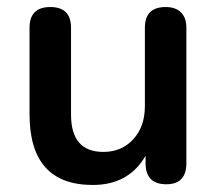

<svg xmlns="http://www.w3.org/2000/svg" viewBox="-20 -516 616 546"><path d="M244 10Q64 10 64 -191V-437Q64 -496 123 -496Q182 -496 182 -437V-190Q182 -84 274 -84Q326 -84 359 -120Q392 -156 392 -214V-437Q392 -496 451 -496Q479 -496 494.5 -481Q510 -466 510 -437V-52Q510 8 453 8Q394 8 394 -52V-73Q346 10 244 10Z"/></svg>

Font: Chiron GoRound TC M
Style: Regular
Weight: 500
Designer: Ryoko NISHIZUKA 西塚涼子 (kana, bopomofo & ideographs); Paul D. Hunt (Latin, Greek & Cyrillic); Sandoll Communications 산돌커뮤니
Foundry: Adobe
Version: Version 1.000;hotconv 1.1.1;makeotfexe 2.6.0